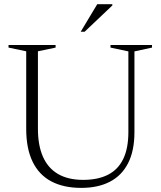

<svg xmlns="http://www.w3.org/2000/svg" viewBox="-20 -904 783 934"><path d="M604.5 -262V-654L517.5 -672.5V-685H719.5V-672.5L634 -654V-262Q634 -170.5 603 -110Q572 -49.5 514.2 -19.8Q456.5 10 375.5 10Q289.5 10 229.8 -21.5Q170 -53 138.8 -117Q107.5 -181 107.5 -277V-654.5L21.5 -672.5V-685H250.5V-672.5L164.5 -654.5V-277.5Q164.5 -197 189 -141.5Q213.5 -86 262.5 -57.5Q311.5 -29 385 -29Q456 -29 505 -53.8Q554 -78.5 579.2 -130.2Q604.5 -182 604.5 -262ZM372.5 -749.5 453 -883.5H526.5V-877.5L391.5 -749.5Z"/></svg>

Font: Newsreader 36pt Light
Style: Regular
Weight: 300
Designer: Hugues Gentile
Foundry: Production Type
Version: Version 1.003